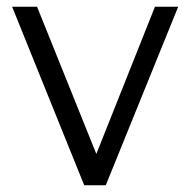

<svg xmlns="http://www.w3.org/2000/svg" viewBox="-20 -550 564 570"><path d="M440 -530 266 -93 90 -530H16L230 0H294L509 -530Z"/></svg>

Font: Cheyenne Sans Light
Style: Regular
Weight: 300
Designer: The Public Sans project authors (U.S. Web Design System), Libre Franklin designed by Pablo Impallari and Rodrigo Fuenzal
Foundry: The Cheyenne Sans Project Authors
Version: Version 2.007